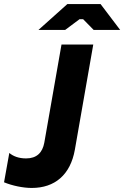

<svg xmlns="http://www.w3.org/2000/svg" viewBox="-32 -920 614 949"><path d="M125 9C239 9 316 -56 338 -180L429 -700H272L187 -215C178 -165 149 -137 97 -137C60 -137 33 -148 14 -164L-12 -19C29 -2 82 9 125 9ZM158 -772H290L361 -825H379L431 -772H562L465 -900H301Z"/></svg>

Font: Fixel Display 20240404
Style: Bold Italic
Weight: 700
Italic angle: -10°
Designer: AlfaBravo + MacPaw
Foundry: Kyrylo Tkachov, Marchela Mozhyna, Serhii Makarenko, Maria Weinstein, Zakhar Kryvoshyya
Version: Version 1.211;Glyphs 3.2 (3225)